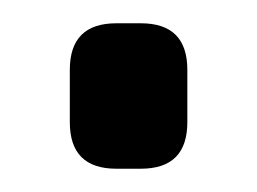

<svg xmlns="http://www.w3.org/2000/svg" viewBox="-20 -136 221 165"><path d="M80 9H101Q141 9 141 -31V-76Q141 -116 101 -116H80Q40 -116 40 -76V-31Q40 9 80 9Z"/></svg>

Font: WDXL Lubrifont TC
Style: Regular
Weight: 400
Designer: [WDXL Lubrifont] Copyright 2020-2022 (c) NightFurySL2001, Skr-ZERO; [ZCOOL QingKe HuangYou] Copyright 2018-2022 (c) The 
Version: Version 2.001;hotconv 1.1.1;makeotfexe 2.6.0